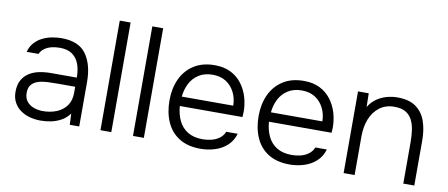

<svg xmlns="http://www.w3.org/2000/svg" viewBox="-64 -960 2844 1220"><g transform="rotate(10 1357.5 -350.5)"><path d="M237 6Q203 6 170 -2.5Q137 -11 110 -29.5Q83 -48 66.5 -77.5Q50 -107 50 -147Q50 -192 66.5 -222Q83 -252 111 -270Q139 -288 175 -295.5Q211 -303 251 -303H418Q418 -352 404.5 -389.5Q391 -427 360.5 -449Q330 -471 279 -471Q252 -471 227 -465Q202 -459 182.5 -445.5Q163 -432 152 -409H76Q85 -444 106.5 -468Q128 -492 157 -506.5Q186 -521 218 -527Q250 -533 279 -533Q391 -533 439 -466Q487 -399 487 -286V0H426L423 -72Q401 -42 370.5 -25Q340 -8 306 -1Q272 6 237 6ZM242 -56Q291 -56 331 -72.5Q371 -89 394.5 -122Q418 -155 418 -204V-244H300Q269 -244 237 -242.5Q205 -241 179 -232.5Q153 -224 137 -205.5Q121 -187 121 -153Q121 -119 138 -97.5Q155 -76 183 -66Q211 -56 242 -56Z M624 0V-707H694V0Z M834 0V-707H904V0Z M1270 6Q1187 6 1132 -28.5Q1077 -63 1050 -124Q1023 -185 1023 -263Q1023 -341 1051 -401.5Q1079 -462 1134 -497.5Q1189 -533 1269 -533Q1329 -533 1372.5 -511Q1416 -489 1444.5 -451Q1473 -413 1486.5 -367Q1500 -321 1500 -273Q1499 -264 1499 -255.5Q1499 -247 1498 -239H1094Q1098 -186 1118 -144.5Q1138 -103 1176.5 -79.5Q1215 -56 1273 -56Q1300 -56 1328 -62.5Q1356 -69 1379 -85.5Q1402 -102 1413 -129H1487Q1473 -82 1440 -52Q1407 -22 1362 -8Q1317 6 1270 6ZM1096 -300H1428Q1427 -349 1407 -387.5Q1387 -426 1352 -448.5Q1317 -471 1266 -471Q1213 -471 1176 -447Q1139 -423 1119.5 -384Q1100 -345 1096 -300Z M1845 6Q1762 6 1707 -28.5Q1652 -63 1625 -124Q1598 -185 1598 -263Q1598 -341 1626 -401.5Q1654 -462 1709 -497.5Q1764 -533 1844 -533Q1904 -533 1947.5 -511Q1991 -489 2019.5 -451Q2048 -413 2061.5 -367Q2075 -321 2075 -273Q2074 -264 2074 -255.5Q2074 -247 2073 -239H1669Q1673 -186 1693 -144.5Q1713 -103 1751.5 -79.5Q1790 -56 1848 -56Q1875 -56 1903 -62.5Q1931 -69 1954 -85.5Q1977 -102 1988 -129H2062Q2048 -82 2015 -52Q1982 -22 1937 -8Q1892 6 1845 6ZM1671 -300H2003Q2002 -349 1982 -387.5Q1962 -426 1927 -448.5Q1892 -471 1841 -471Q1788 -471 1751 -447Q1714 -423 1694.5 -384Q1675 -345 1671 -300Z M2193 0V-527H2262L2264 -439Q2284 -472 2313 -492.5Q2342 -513 2377 -523Q2412 -533 2447 -533Q2523 -533 2567 -501Q2611 -469 2630 -414.5Q2649 -360 2649 -291V0H2578V-268Q2578 -307 2573 -343.5Q2568 -380 2553.5 -409Q2539 -438 2511.5 -454.5Q2484 -471 2438 -471Q2382 -471 2342.5 -441Q2303 -411 2283.5 -361Q2264 -311 2264 -250V0Z"/></g></svg>

Font: Onest Light
Style: Regular
Weight: 300
Designer: Dmitri Voloshin, Andrey Kudryavtsev
Foundry: Dmitri Voloshin, Andrey Kudryavtsev
Version: Version 1.000;gftools[0.9.33]